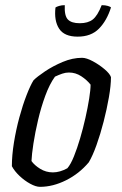

<svg xmlns="http://www.w3.org/2000/svg" viewBox="-20 -724 473 744"><path d="M135 0Q119 0 97 -12Q75 -24 55.5 -42.5Q36 -61 26 -80Q26 -122 34 -171.5Q42 -221 55 -269Q68 -317 83 -355.5Q98 -394 110 -413Q124 -427 154.5 -447.5Q185 -468 223 -484Q261 -500 298 -500Q315 -500 340 -486.5Q365 -473 385.5 -455.5Q406 -438 410 -425Q410 -393 402 -347Q394 -301 381.5 -252.5Q369 -204 354 -162Q339 -120 324 -95Q287 -51 236 -25.5Q185 0 135 0ZM185 -56Q212 -56 241 -72Q254 -87 266.5 -118Q279 -149 290.5 -188Q302 -227 311 -267Q320 -307 325.5 -341.5Q331 -376 331 -396Q317 -414 295 -428.5Q273 -443 247 -443Q234 -443 221 -438.5Q208 -434 193 -427Q172 -398 155.5 -353Q139 -308 127.5 -259Q116 -210 109.5 -167.5Q103 -125 102 -100Q113 -84 135.5 -70Q158 -56 185 -56ZM281 -582Q229 -582 209 -613Q189 -644 195 -695Q199 -698 209 -701Q219 -704 231 -704Q229 -663 243 -648.5Q257 -634 289 -634Q321 -634 339.5 -648.5Q358 -663 374 -704Q388 -704 398 -701Q408 -698 410 -695Q394 -644 363.5 -613Q333 -582 281 -582Z"/></svg>

Font: Texturina 72pt 72pt Regular
Style: Italic
Weight: 400
Italic angle: -11°
Designer: Guillermo Torres Carreño
Foundry: Omnibus-Type
Version: Version 1.002; ttfautohint (v1.8.3)